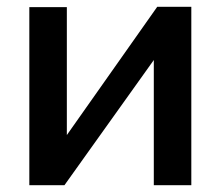

<svg xmlns="http://www.w3.org/2000/svg" viewBox="-20 -543 646 563"><path d="M66 0V-522H176V-147L441 -523H541V0H431V-367L169 0Z"/></svg>

Font: Raleway SemiBold
Style: Regular
Weight: 600
Designer: Matt McInerney, Pablo Impallari, Rodrigo Fuenzalida
Foundry: Matt McInerney, Pablo Impallari, Rodrigo Fuenzalida
Version: Version 4.026